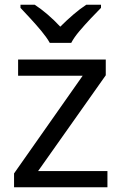

<svg xmlns="http://www.w3.org/2000/svg" viewBox="-20 -786 510 806"><path d="M431 0H39V-58L327 -468H56V-536H424V-470L140 -68H431ZM189 -606Q176 -629 154 -655.5Q132 -682 108 -708Q84 -734 66 -753V-766H126Q152 -749 180 -725Q208 -701 233 -674Q260 -701 288 -725Q316 -749 342 -766H404V-753Q385 -734 360.5 -708Q336 -682 313.5 -655.5Q291 -629 279 -606Z"/></svg>

Font: Noto Sans Syriac Eastern
Style: Regular
Weight: 400
Designer: Patrick Giasson and the Monotype Design Team
Foundry: Monotype Imaging Inc.
Version: Version 3.001; ttfautohint (v1.8.4.7-5d5b)